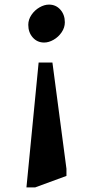

<svg xmlns="http://www.w3.org/2000/svg" viewBox="-20 -561 389 835"><path d="M262 -464Q262 -441 248 -420.5Q234 -400 213 -388Q192 -376 172 -376Q142 -376 122.5 -398Q103 -420 103 -453Q103 -476 117 -496.5Q131 -517 152 -529Q173 -541 193 -541Q223 -541 242.5 -519Q262 -497 262 -464ZM269 204 133 254H95L148 -289H208L269 173Z"/></svg>

Font: Inknut
Style: Antiqua
Weight: 400
Designer: Claus Eggers Srensen
Foundry: Claus Eggers Srensen
Version: Version 1.000; ttfautohint (v1.2) -l 7 -r 28 -G 50 -x 13 -D 